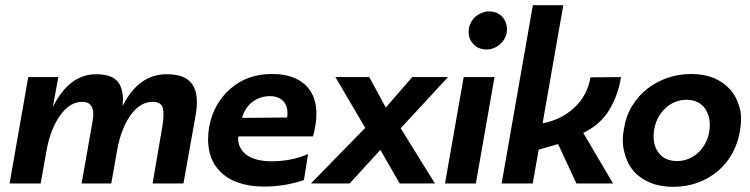

<svg xmlns="http://www.w3.org/2000/svg" viewBox="-20 -708 2894 741"><path d="M688 0H569L607 -222.5Q611 -246.5 611 -265Q611 -278.5 609 -289.5Q602.5 -315 569 -315Q524 -315 488 -269Q448 -217 432 -128L409.5 0H295L337.5 -241.5Q340 -255 340 -266.5Q340 -315.5 297 -315Q250 -315 212.5 -263Q175 -211 160 -129.5L137 0H17L89 -410.5H205L184 -295Q247 -421.5 351 -421.5Q412.5 -421.5 436 -391Q454.5 -366 454.5 -322.5L453 -298.5Q514.5 -421.5 623 -421.5Q656 -421.5 680 -413.5Q740 -392 740 -314.5Q740 -293.5 736 -269Z M997.5 12Q944 12 900.5 -2.8Q857 -17.5 829 -47Q783.5 -92.5 783 -169Q783 -192 787 -217.5Q804 -308.5 869.2 -365.5Q934.5 -422.5 1029 -422.5Q1084 -422.5 1121.5 -404.8Q1159 -387 1178.8 -355.5Q1198.5 -324 1201 -280V-267Q1201 -228 1188 -181.5H900L899 -172Q899 -154.5 906.5 -140Q915.5 -121.5 932.5 -109.5Q949.5 -97.5 974.2 -91.5Q999 -85.5 1026.5 -85.5Q1105.5 -85.5 1169 -113.5L1153 -13Q1080 12 997.5 12ZM914.5 -253 1088 -254.5Q1089.5 -264 1089.5 -273Q1089.5 -296 1077 -313.5Q1058.5 -336.5 1022.5 -337Q979.5 -337 947 -309Q921.5 -284 914.5 -253Z M1658.5 0H1522.5L1448 -129.5L1329.5 0H1180L1389.5 -214.5L1274.5 -410.5H1405L1469 -293L1571 -410.5H1709L1526.5 -213Z M1857.5 -517Q1824 -517 1804.5 -541Q1788.5 -558 1788.5 -585.5L1789.5 -597.5Q1795 -627 1816.5 -645Q1841.5 -664 1867 -664Q1900.5 -664 1921.5 -640Q1936.5 -621 1936.5 -595L1936 -583Q1931 -555 1908.2 -536Q1885.5 -517 1857.5 -517ZM1816.5 0H1697.5L1769.5 -410.5H1888.5Z M2346 0H2204.5L2134 -152L2059 -130.5L2036 0H1916L2036.5 -688H2154L2074 -232Q2145 -245.5 2195.5 -291.5Q2246 -337.5 2259 -409.5L2376.5 -410.5Q2367 -345 2333 -286.5Q2299 -228 2231 -195Z M2578 13Q2527.5 13 2488.2 -3.5Q2449 -20 2424.2 -49.2Q2399.5 -78.5 2390 -119Q2383.5 -142 2383.5 -167Q2383.5 -187 2387.5 -208Q2395.5 -260 2419.8 -299.5Q2444 -339 2479.2 -366.2Q2514.5 -393.5 2557.8 -408Q2601 -422.5 2647.5 -422.5Q2697 -422.5 2735 -406.8Q2773 -391 2798.2 -362.2Q2823.5 -333.5 2834 -293.5Q2840.5 -271 2840 -246.5Q2840 -226.5 2836 -205Q2829 -158.5 2807.5 -118.5Q2786 -78.5 2752.2 -49.2Q2718.5 -20 2674.2 -3.5Q2630 13 2578 13ZM2593 -86.5Q2618.5 -86.5 2639.5 -96Q2680.5 -113.5 2703.5 -157.5Q2719.5 -188 2719.5 -227Q2719.5 -260.5 2702 -288Q2677 -323 2629 -323Q2606.5 -323 2585 -314.2Q2563.5 -305.5 2547 -289.5Q2530.5 -273.5 2519.5 -253Q2502.5 -220 2502.5 -183Q2502.5 -144 2521 -120Q2544 -86.5 2593 -86.5Z"/></svg>

Font: Lucymar Sans SemiBold
Style: Italic
Weight: 600
Italic angle: -10°
Foundry: The League of Moveable Type (original font) / Main changes by Cristiano Sobral with portions from Mirco Monsees
Version: Version 2.00;August 30, 2020;FontCreator 13.0.0.2681 64-bit